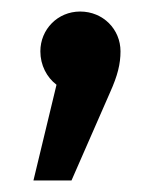

<svg xmlns="http://www.w3.org/2000/svg" viewBox="-20 -147 280 333"><path d="M104 166 171 13C184 -16 189 -36 189 -58C189 -96 159 -127 119 -127C80 -127 50 -96 50 -58C50 -34 61 -13 78 0L38 166Z"/></svg>

Font: FiraGO Unicode
Style: Regular
Weight: 400
Designer: bBox Type
Foundry: bBox Type GmbH
Version: Version 1.001;PS 001.001;hotconv 1.0.88;makeotf.lib2.5.64775